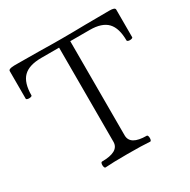

<svg xmlns="http://www.w3.org/2000/svg" viewBox="-151 -811 951 959"><g transform="rotate(-30 324.5 -331.5)"><path d="M182.6 -14.6Q182.6 -21.5 184.6 -26.1Q186.5 -30.8 189.9 -30.8Q289.1 -30.8 289.1 -87.9V-630.9H186.5Q115.2 -630.9 82.8 -598.4Q50.3 -565.9 50.3 -493.2Q50.3 -490.2 45.2 -488.3Q40 -486.3 33.2 -486.3Q26.4 -486.3 21.7 -488.3Q17.1 -490.2 17.1 -493.2V-652.3Q17.1 -658.7 24.9 -661.9Q32.7 -665 49.8 -665.5H70.8Q112.8 -665.5 196.8 -664.6Q259.3 -663.1 322.3 -663.1Q391.1 -663.1 460 -664.6Q551.8 -665.5 597.7 -665.5Q615.2 -665.5 623.3 -662.4Q631.3 -659.2 631.3 -652.3V-493.2Q631.3 -490.2 626.2 -488.3Q621.1 -486.3 614.3 -486.3Q607.9 -486.3 603.3 -488.3Q598.6 -490.2 598.6 -493.2Q598.6 -564.9 567.1 -597.9Q535.6 -630.9 465.8 -630.9H353.5V-87.9Q353.5 -30.8 448.7 -30.8Q452.1 -30.8 454.1 -25.6Q456.1 -20.5 456.1 -13.2Q456.1 -6.3 454.1 -1.5Q452.1 3.4 448.7 3.4Q405.8 0 319.3 0Q232.9 0 189.9 3.4Q187 3.4 184.8 -2.2Q182.6 -7.8 182.6 -14.6Z"/></g></svg>

Font: JuniusX Light
Style: Regular
Weight: 300
Designer: Peter S. Baker
Foundry: Briery Creek Software
Version: Version 1.008